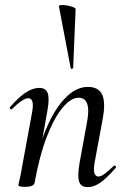

<svg xmlns="http://www.w3.org/2000/svg" viewBox="-20 -753 508 782"><path d="M337 9Q309 9 302 -14Q295 -37 304 -89L333 -248Q355 -355 300 -355Q269 -355 235 -314.5Q201 -274 171 -197Q141 -120 121 -9L107 -10Q128 -127 162.5 -214.5Q197 -302 242.5 -350.5Q288 -399 338 -399Q381 -399 396 -368Q411 -337 398 -267L365 -89Q360 -59 365 -46.5Q370 -34 381 -34Q392 -34 407.5 -46Q423 -58 443 -77Q446 -81 450 -77Q454 -73 451 -69Q419 -32 392 -11.5Q365 9 337 9ZM82 8Q66 8 60.5 6Q55 4 55 1Q55 -2 60.5 -25Q66 -48 70 -74L111 -297Q121 -353 95 -353Q84 -353 67 -341.5Q50 -330 29 -309Q26 -305 22 -309.5Q18 -314 21 -317Q56 -357 84.5 -376Q113 -395 140 -395Q167 -395 174.5 -373Q182 -351 173 -302L121 -9Q118 8 82 8ZM268 -475 220 -727Q220 -732 230 -732.5Q240 -733 254 -730.5Q268 -728 278 -724Q288 -720 288 -716L278 -476Q278 -474 273 -473Q268 -472 268 -475Z"/></svg>

Font: Cormorant Light Medium
Style: Italic
Weight: 500
Italic angle: -10°
Version: Version 4.000